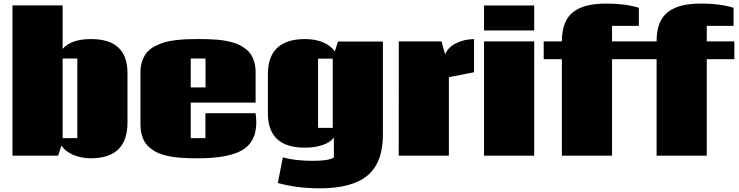

<svg xmlns="http://www.w3.org/2000/svg" viewBox="-20 -865 4105 1067"><path d="M328.1 -97.2H409.7V-539.6H328.1ZM484.9 14.6Q431.6 14.6 387.5 -4.2Q343.3 -22.9 321.3 -55.7L303.2 0H49.3V-835H328.1V-593.3Q375.5 -647.9 486.3 -647.9Q688.5 -647.9 688.5 -459V-184.1Q688.5 14.6 484.9 14.6Z M1040 -379.4H1122.1V-539.6H1040ZM1400.4 -235.8Q1404.3 -206.1 1404.3 -185.5Q1404.3 -76.2 1326.4 -30.8Q1248.5 14.6 1081.5 14.6Q1052.7 14.6 1031.2 14.2Q1009.8 13.7 981.4 11.5Q953.1 9.3 932.1 5.6Q911.1 2 887 -4.9Q862.8 -11.7 845.5 -21.2Q828.1 -30.8 811.3 -44.9Q794.4 -59.1 783.9 -76.9Q773.4 -94.7 767.1 -119.1Q760.7 -143.6 760.7 -172.4V-465.3Q760.7 -501 771.5 -529.5Q782.2 -558.1 799.1 -576.9Q815.9 -595.7 843 -609.4Q870.1 -623 895.8 -630.4Q921.4 -637.7 956.5 -641.8Q991.7 -646 1018.3 -647Q1044.9 -647.9 1080.6 -647.9Q1108.4 -647.9 1129.4 -647.5Q1150.4 -647 1178.5 -645Q1206.5 -643.1 1227.3 -639.4Q1248 -635.7 1272.5 -629.2Q1296.9 -622.6 1314.5 -613.3Q1332 -604 1349.1 -590.1Q1366.2 -576.2 1376.7 -558.8Q1387.2 -541.5 1393.8 -517.8Q1400.4 -494.1 1400.4 -465.8V-294.9H1040V-97.2H1121.6V-235.8Z M1829.1 -539.1H1747.6V-154.3H1829.1ZM1675.3 -647.9Q1790.5 -647 1840.8 -579.6L1858.4 -634.3H2107.9V-115.2Q2107.9 38.1 2022.7 109.9Q1937.5 181.6 1756.8 181.6Q1631.8 181.6 1523.9 151.9L1551.8 9.8Q1620.6 28.8 1720.7 28.8Q1805.2 28.8 1835.4 10.7V-100.1Q1813.5 -72.3 1770.5 -58.3Q1727.5 -44.4 1673.8 -44.4Q1468.8 -44.4 1468.8 -235.4V-452.6Q1468.8 -647.9 1675.3 -647.9Z M2195.8 0 2196.3 -634.8H2433.6L2453.6 -563Q2469.7 -601.6 2513.2 -624Q2556.6 -646.5 2614.3 -647.9V-463.4L2474.6 -436V0Z M2948.7 -834.5V-695.8H2669.9V-834.5ZM2948.7 0H2669.9V-634.8H2948.7Z M3102.5 -634.8Q3102.5 -693.4 3118.7 -734.4Q3134.8 -775.4 3167.2 -799.6Q3199.7 -823.7 3244.6 -834.5Q3289.6 -845.2 3351.6 -845.2Q3453.6 -845.2 3530.3 -821.8V-721.2H3381.3V-634.8H3534.7V-536.1H3381.3V0H3102.5V-536.1H3001.5V-634.8Z M3628.9 -634.8Q3628.9 -693.4 3645 -734.4Q3661.1 -775.4 3693.6 -799.6Q3726.1 -823.7 3771 -834.5Q3815.9 -845.2 3877.9 -845.2Q3980 -845.2 4056.6 -821.8V-721.2H3907.7V-634.8H4061V-536.1H3907.7V0H3628.9V-536.1H3527.8V-634.8Z"/></svg>

Font: Coda ExtraBold
Style: Regular
Weight: 800
Version: Version 2.001; ttfautohint (v0.8) -r 50 -G 200 -x